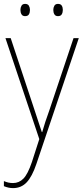

<svg xmlns="http://www.w3.org/2000/svg" viewBox="-20 -724 427 987"><path d="M8 -528H35L157 -160Q173 -112 181 -87Q189 -62 195 -45H197Q210 -92 234 -158L358 -528H385L167 119Q145 184 117 213.5Q89 243 47 243Q24 243 0 233V207Q12 212 23 214.5Q34 217 47 217Q78 217 100.5 194Q123 171 144 109L182 -9ZM85 -673Q85 -685 90.5 -694.5Q96 -704 109 -704Q123 -704 128.5 -694.5Q134 -685 134 -673Q134 -659 128.5 -650Q123 -641 109 -641Q96 -641 90.5 -650.5Q85 -660 85 -673ZM254 -673Q254 -685 259.5 -694.5Q265 -704 278 -704Q292 -704 297.5 -695Q303 -686 303 -673Q303 -660 297.5 -650.5Q292 -641 278 -641Q265 -641 259.5 -650.5Q254 -660 254 -673Z"/></svg>

Font: Noto Sans Kannada SemiCondensed Thin
Style: Regular
Weight: 100
Width: 4
Designer: Jelle Bosma - Monotype Design Team
Foundry: Monotype Imaging Inc.
Version: Version 2.005; ttfautohint (v1.8.4.7-5d5b)